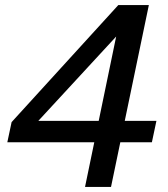

<svg xmlns="http://www.w3.org/2000/svg" viewBox="-20 -741 667 761"><path d="M317 0 441 -599H443L132 -262H600L582 -177H9L26 -257L449 -721H570L420 0Z"/></svg>

Font: Mona Sans ExtraLight Medium
Style: Italic
Weight: 500
Italic angle: -11.6951°
Version: Version 2.000